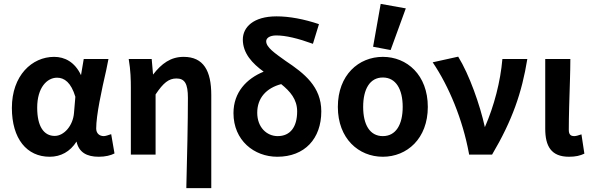

<svg xmlns="http://www.w3.org/2000/svg" viewBox="-20 -794 3039 986"><path d="M235 11C292 11 340 -15 373 -67C385 -12 425 11 487 11C521 11 549 4 568 -6L551 -105C536 -100 522 -95 513 -95C492 -95 474 -108 474 -134C474 -202 501 -327 526 -436L537 -491H410L396 -408C364 -476 312 -502 258 -502C144 -502 41 -406 41 -240C41 -81 118 11 235 11ZM273 -395C311 -395 345 -370 367 -297L360 -214C355 -149 309 -96 261 -96C205 -96 171 -145 171 -241C171 -345 222 -395 273 -395Z M641 -491C651 -432 652 -382 652 -345V0H779V-309C819 -369 847 -391 886 -391C929 -391 945 -364 945 -291C945 -169 941 12 937 164V172H1065V-306C1065 -431 1025 -502 923 -502C857 -502 810 -468 766 -411L759 -491Z M1404 11C1545 11 1630 -82 1630 -222C1630 -349 1543 -417 1447 -481C1391 -521 1347 -551 1347 -582C1347 -598 1364 -612 1399 -612C1447 -612 1510 -597 1587 -569L1618 -670C1541 -696 1466 -710 1400 -710C1281 -710 1227 -654 1227 -591C1227 -520 1276 -468 1334 -426C1246 -390 1179 -320 1179 -213C1179 -73 1285 11 1404 11ZM1301 -215C1301 -291 1348 -342 1424 -362C1470 -325 1506 -284 1506 -222C1506 -141 1470 -95 1406 -95C1350 -95 1301 -140 1301 -215Z M1946 11C2070 11 2177 -82 2177 -245C2177 -409 2070 -502 1946 -502C1822 -502 1715 -409 1715 -245C1715 -82 1822 11 1946 11ZM1946 -396C2013 -396 2048 -336 2048 -245C2048 -154 2013 -95 1946 -95C1879 -95 1845 -154 1845 -245C1845 -336 1879 -396 1946 -396ZM1896 -554 1986 -537 2064 -751 1935 -774Z M2202 -474C2286 -350 2356 -180 2388 -7L2389 0H2507C2611 -176 2660 -318 2688 -491H2560C2550 -375 2518 -251 2470 -141C2445 -255 2390 -411 2333 -503Z M2780 -491V-133C2780 -44 2810 11 2902 11C2937 11 2960 5 2981 -5L2966 -104C2949 -98 2937 -95 2929 -95C2910 -95 2901 -104 2901 -127C2901 -197 2904 -290 2907 -383C2908 -417 2909 -459 2909 -491Z"/></svg>

Font: Source Sans Pro SemBd
Style: Regular
Weight: 700
Designer: Paul D. Hunt
Foundry: Adobe Systems Incorporated
Version: Version 2.020;PS 2.0;hotconv 1.0.86;makeotf.lib2.5.63406